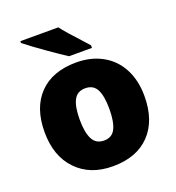

<svg xmlns="http://www.w3.org/2000/svg" viewBox="-139 -877 915 998"><g transform="rotate(-20 318.5 -378.0)"><path d="M594.2 -277.8Q594.2 -142.1 521.2 -66.2Q448.2 9.8 316.9 9.8Q190.9 9.8 116.5 -67.9Q42 -145.5 42 -277.8Q42 -413.1 115 -488Q188 -563 319.8 -563Q401.4 -563 463.9 -528.3Q526.4 -493.7 560.3 -429Q594.2 -364.3 594.2 -277.8ZM235.8 -277.8Q235.8 -206.5 254.9 -169.2Q273.9 -131.8 318.8 -131.8Q363.3 -131.8 381.6 -169.2Q399.9 -206.5 399.9 -277.8Q399.9 -348.6 381.3 -384.8Q362.8 -420.9 317.9 -420.9Q273.9 -420.9 254.9 -385Q235.8 -349.1 235.8 -277.8ZM296.4 -606Q262.7 -627.4 197 -673.6Q131.3 -719.7 85.4 -755.9V-766.1H295.4Q320.8 -731.9 394.5 -652.3L423.3 -620.1V-606Z"/></g></svg>

Font: Open Sans ExtBd
Style: Bold
Weight: 800
Foundry: Ascender Corporation
Version: Version 1.10